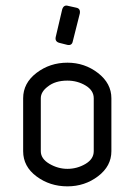

<svg xmlns="http://www.w3.org/2000/svg" viewBox="-20 -660 478 680"><path d="M177.2 -528.3 200.2 -626.5Q205.6 -644 221.2 -639.2L250 -632.8Q265.6 -629.9 262.7 -612.3L237.8 -513.7Q234.9 -498 218.8 -501L189.9 -508.3Q174.3 -512.7 177.2 -528.3ZM312 -124.5V-312Q312 -339.8 283 -357.2Q253.9 -374.5 218.8 -374.5Q175.3 -374.5 149.4 -353.5Q124.5 -335 124.5 -312V-124.5Q124.5 -97.7 155 -79.8Q185.5 -62 218.8 -62Q252.9 -62 282.5 -79.3Q312 -96.7 312 -124.5ZM374.5 -312V-124.5Q374.5 -71.8 327.4 -35.9Q280.3 0 218.8 0Q156.7 0 109.4 -35.2Q62 -70.3 62 -124.5V-312Q62 -365.7 109.4 -401.9Q156.7 -438 218.8 -438Q279.8 -438 327.1 -401.4Q374.5 -364.7 374.5 -312Z"/></svg>

Font: GOSTRUS
Style: type_B
Weight: 400
Designer: Юрий и Татьяна Кривогуз
Version: Version 02.00